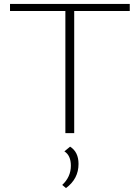

<svg xmlns="http://www.w3.org/2000/svg" viewBox="-20 -678 706 978"><path d="M641 -658V-622H358V0H313V-622H31V-658ZM337 69Q380 96 380 157Q380 233 316 280L297 264Q341 223 341 166Q341 114 308 93Z"/></svg>

Font: EauTestText Light
Style: Regular
Weight: 300
Designer: Christian Thalmann (Catharsis Fonts)
Version: Version 0.001;PS 000.001;hotconv 1.0.88;makeotf.lib2.5.64775